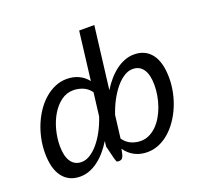

<svg xmlns="http://www.w3.org/2000/svg" viewBox="-128 -882 1092 1037"><g transform="rotate(-20 418.5 -364.0)"><path d="M438 -111.5Q457 -84.5 483.5 -73.2Q510 -62 537.5 -62Q563.5 -62 586.5 -73Q609.5 -84 628.5 -102.8Q647.5 -121.5 662.5 -146.8Q677.5 -172 687.8 -200.8Q698 -229.5 703.5 -260.2Q709 -291 709 -321Q709 -380.5 687.8 -411.5Q666.5 -442.5 627 -442.5Q603 -442.5 578.5 -427.5Q554 -412.5 531.2 -385.8Q508.5 -359 488.5 -322.2Q468.5 -285.5 454 -242ZM386.5 -397Q367.5 -423 340.8 -433.8Q314 -444.5 287 -444.5Q247.5 -444.5 216 -421Q184.5 -397.5 162.2 -360.2Q140 -323 128 -277Q116 -231 116 -186.5Q116 -127 137.2 -95.8Q158.5 -64.5 198 -64.5Q222 -64.5 246.2 -79.2Q270.5 -94 293.2 -120.5Q316 -147 335.8 -183.5Q355.5 -220 370 -263ZM470.5 -378Q489.5 -409 511.5 -434Q533.5 -459 557.5 -476.8Q581.5 -494.5 607.5 -504.2Q633.5 -514 660.5 -514Q725.5 -514 761.2 -467Q797 -420 797 -329.5Q797 -288.5 788.5 -247.5Q780 -206.5 764.2 -169.2Q748.5 -132 726.2 -99.8Q704 -67.5 676.8 -43.8Q649.5 -20 617.5 -6.5Q585.5 7 550.5 7Q510 7 477.5 -10Q445 -27 424 -58.5L417 -26Q413 -12.5 406.8 -6.2Q400.5 0 386 0L375.5 -2.5L368.5 -23L350 -98L353.5 -128.5Q334.5 -97.5 312.8 -72.5Q291 -47.5 267 -29.8Q243 -12 217.2 -2.5Q191.5 7 164.5 7Q99.5 7 63.5 -40.2Q27.5 -87.5 27.5 -177.5Q27.5 -218.5 36 -259.5Q44.5 -300.5 60.2 -338Q76 -375.5 98.2 -407.8Q120.5 -440 148 -463.5Q175.5 -487 207.2 -500.5Q239 -514 274 -514Q311 -514 341.8 -499.8Q372.5 -485.5 393.5 -458.5L427.5 -736.5H514.5Z"/></g></svg>

Font: Lato 2
Style: Italic
Weight: 400
Italic angle: -7°
Designer: Lukasz Dziedzic with Adam Twardoch and Botio Nikoltchev
Foundry: tyPoland Lukasz Dziedzic
Version: Version 2.015; 2015-08-06; http://www.latofonts.com/